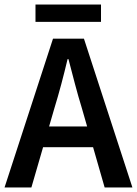

<svg xmlns="http://www.w3.org/2000/svg" viewBox="-22 -824 602 844"><path d="M-2 0 211 -654H347L560 0H438L338 -348Q322 -400 307.5 -455Q293 -510 279 -564H275Q262 -509 247.5 -454.5Q233 -400 217 -348L116 0ZM124 -177V-268H432V-177ZM134 -728V-804H422V-728Z"/></svg>

Font: Source Sans 3 ExtraLight SemiBold
Style: Regular
Weight: 600
Version: Version 3.052;hotconv 1.1.0;makeotfexe 2.6.0